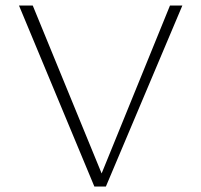

<svg xmlns="http://www.w3.org/2000/svg" viewBox="-20 -678 732 698"><path d="M323 0 49 -658H99L364 -12H335L598 -658H643L365 0Z"/></svg>

Font: Ysabeau Office ExtraLight
Style: Regular
Weight: 250
Designer: Christian Thalmann (Catharsis Fonts)
Version: Version 2.001;gftools[0.9.30]; featfreeze: tnum,lnum,ss02